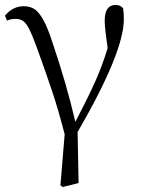

<svg xmlns="http://www.w3.org/2000/svg" viewBox="-20 -546 572 772"><path d="M128 -355Q109 -407 97 -430Q85 -453 73 -461.5Q61 -470 42 -470Q23 -470 8 -463L0 -483Q31 -521 76 -521Q101 -521 119 -509Q137 -497 154.5 -465.5Q172 -434 191 -375Q248 -207 283 -56Q332 -150 361 -214Q390 -278 413 -353Q401 -434 401 -462Q401 -526 444 -526Q455 -526 461.5 -523Q468 -520 475 -513Q478 -492 478 -469Q478 -336 292 -15L296 190L232 206L223 199L240 -6Q215 -103 190.5 -176.5Q166 -250 128 -355Z"/></svg>

Font: GL-CurulMinamoto Light
Style: Regular
Weight: 300
Designer: Eunice (kana); Ryoko NISHIZUKA 西塚涼子 (ideographs); Frank Grießhammer (Latin, Greek & Cyrillic); Wenlong ZHANG
Foundry: Gutenberg Labo; Adobe
Version: Version 1.002